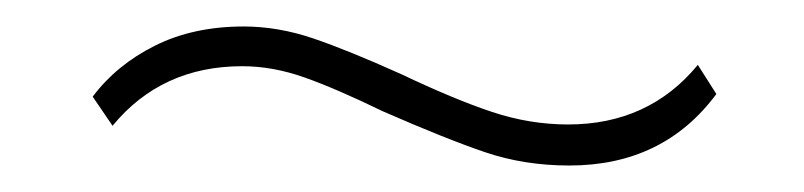

<svg xmlns="http://www.w3.org/2000/svg" viewBox="-20 -403 607 145"><path d="M269 -319Q234 -336 210 -344.5Q186 -353 163 -353Q102 -353 65 -308L50 -330Q68 -354 97 -368.5Q126 -383 164 -383Q190 -383 216.5 -374Q243 -365 283 -347Q323 -328 351.5 -318.5Q380 -309 409 -309Q470 -309 507 -354L521 -332Q481 -278 410 -278Q376 -278 346.5 -288Q317 -298 269 -319Z"/></svg>

Font: Taviraj ExtraLight
Style: Regular
Weight: 275
Designer: Katatrad Team
Foundry: CadsonDemak
Version: Version 1.001